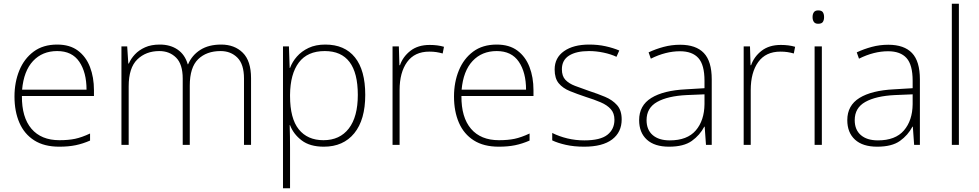

<svg xmlns="http://www.w3.org/2000/svg" viewBox="-20 -780 5273 1034"><path d="M288 -540Q356 -540 399.5 -507.5Q443 -475 464.5 -419.5Q486 -364 486 -294V-263H98Q97 -148 149.5 -86.5Q202 -25 300 -25Q349 -25 384.5 -32.5Q420 -40 465 -61V-23Q426 -6 387.5 2Q349 10 299 10Q218 10 164.5 -24Q111 -58 84.5 -119Q58 -180 58 -260Q58 -337 84 -400.5Q110 -464 161 -502Q212 -540 288 -540ZM288 -505Q208 -505 158 -451.5Q108 -398 99 -297H446Q446 -390 407 -447.5Q368 -505 288 -505Z M1171 -540Q1243 -540 1287.5 -496Q1332 -452 1332 -359V0H1294V-357Q1294 -434 1258.5 -469.5Q1223 -505 1168 -505Q1092 -505 1047 -461Q1002 -417 1002 -319V0H964V-357Q964 -434 928.5 -469.5Q893 -505 838 -505Q766 -505 719.5 -460Q673 -415 673 -315V0H634V-530H665L671 -438H674Q685 -464 706.5 -487Q728 -510 761 -525Q794 -540 841 -540Q897 -540 936.5 -513Q976 -486 991 -434H993Q1014 -483 1059 -511.5Q1104 -540 1171 -540Z M1732 -540Q1836 -540 1891.5 -471Q1947 -402 1947 -269Q1947 -135 1888 -62.5Q1829 10 1724 10Q1649 10 1604.5 -24Q1560 -58 1542 -106H1540Q1541 -76 1541.5 -44.5Q1542 -13 1542 16V234H1504V-530H1536L1540 -414H1542Q1554 -447 1579 -475.5Q1604 -504 1642 -522Q1680 -540 1732 -540ZM1729 -505Q1636 -505 1589.5 -443.5Q1543 -382 1542 -269V-263Q1542 -142 1589 -83.5Q1636 -25 1722 -25Q1810 -25 1858.5 -88Q1907 -151 1907 -269Q1907 -505 1729 -505Z M2294 -538Q2316 -538 2335 -535.5Q2354 -533 2371 -528L2364 -492Q2346 -497 2329.5 -499.5Q2313 -502 2292 -502Q2213 -502 2172.5 -446Q2132 -390 2132 -295V0H2094V-530H2128L2131 -429H2134Q2150 -475 2190.5 -506.5Q2231 -538 2294 -538Z M2655 -540Q2723 -540 2766.5 -507.5Q2810 -475 2831.5 -419.5Q2853 -364 2853 -294V-263H2465Q2464 -148 2516.5 -86.5Q2569 -25 2667 -25Q2716 -25 2751.5 -32.5Q2787 -40 2832 -61V-23Q2793 -6 2754.5 2Q2716 10 2666 10Q2585 10 2531.5 -24Q2478 -58 2451.5 -119Q2425 -180 2425 -260Q2425 -337 2451 -400.5Q2477 -464 2528 -502Q2579 -540 2655 -540ZM2655 -505Q2575 -505 2525 -451.5Q2475 -398 2466 -297H2813Q2813 -390 2774 -447.5Q2735 -505 2655 -505Z M3328 -137Q3328 -68 3276.5 -29Q3225 10 3126 10Q3071 10 3027 0Q2983 -10 2954 -24V-64Q2992 -45 3036 -34.5Q3080 -24 3127 -24Q3213 -24 3251 -54Q3289 -84 3289 -135Q3289 -170 3269.5 -192Q3250 -214 3215 -229Q3180 -244 3135 -258Q3087 -274 3049 -289.5Q3011 -305 2989 -331.5Q2967 -358 2967 -406Q2967 -469 3017.5 -504.5Q3068 -540 3153 -540Q3200 -540 3241 -531Q3282 -522 3315 -508L3300 -474Q3271 -488 3231 -496.5Q3191 -505 3152 -505Q3083 -505 3044.5 -480.5Q3006 -456 3006 -407Q3006 -370 3025 -350Q3044 -330 3077 -317.5Q3110 -305 3153 -290Q3199 -275 3238.5 -258.5Q3278 -242 3303 -214Q3328 -186 3328 -137Z M3643 -539Q3728 -539 3770.5 -494.5Q3813 -450 3813 -353V0H3782L3775 -98H3773Q3749 -52 3705.5 -21Q3662 10 3583 10Q3505 10 3463.5 -28Q3422 -66 3422 -133Q3422 -212 3487.5 -252.5Q3553 -293 3674 -299L3774 -305V-345Q3774 -431 3741 -467.5Q3708 -504 3642 -504Q3565 -504 3485 -464L3473 -498Q3511 -516 3554 -527.5Q3597 -539 3643 -539ZM3678 -268Q3576 -263 3519 -231Q3462 -199 3462 -133Q3462 -81 3495 -52.5Q3528 -24 3587 -24Q3681 -24 3727 -77.5Q3773 -131 3774 -219V-272Z M4185 -538Q4207 -538 4226 -535.5Q4245 -533 4262 -528L4255 -492Q4237 -497 4220.5 -499.5Q4204 -502 4183 -502Q4104 -502 4063.5 -446Q4023 -390 4023 -295V0H3985V-530H4019L4022 -429H4025Q4041 -475 4081.5 -506.5Q4122 -538 4185 -538Z M4386 -724Q4405 -724 4411.5 -714Q4418 -704 4418 -688Q4418 -672 4411.5 -662Q4405 -652 4386 -652Q4370 -652 4363 -662Q4356 -672 4356 -688Q4356 -704 4363 -714Q4370 -724 4386 -724ZM4406 -530V0H4367V-530Z M4764 -539Q4849 -539 4891.5 -494.5Q4934 -450 4934 -353V0H4903L4896 -98H4894Q4870 -52 4826.5 -21Q4783 10 4704 10Q4626 10 4584.5 -28Q4543 -66 4543 -133Q4543 -212 4608.5 -252.5Q4674 -293 4795 -299L4895 -305V-345Q4895 -431 4862 -467.5Q4829 -504 4763 -504Q4686 -504 4606 -464L4594 -498Q4632 -516 4675 -527.5Q4718 -539 4764 -539ZM4799 -268Q4697 -263 4640 -231Q4583 -199 4583 -133Q4583 -81 4616 -52.5Q4649 -24 4708 -24Q4802 -24 4848 -77.5Q4894 -131 4895 -219V-272Z M5144 0H5106V-760H5144Z"/></svg>

Font: Noto Sans Devanagari ExtraLight
Style: Regular
Weight: 200
Designer: Jelle Bosma - Monotype Design Team
Foundry: Monotype Imaging Inc.
Version: Version 2.004; ttfautohint (v1.8.4.7-5d5b)